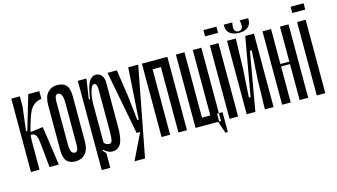

<svg xmlns="http://www.w3.org/2000/svg" viewBox="-101 -1175 2955 1685"><g transform="rotate(-15 1376.0 -333.0)"><path d="M114.4 -314.4 117.8 -352.2 131.1 -340 241.1 -354.4 292.2 0H207.8L185.6 -221.1Q180 -281.1 163.9 -300.6Q147.8 -320 114.4 -314.4ZM38.9 -666.7H116.7V-576.7L90 -357.8L101.1 -355.6L193.3 -666.7H293.3V-597.8L268.9 -591.1Q231.1 -580 206.1 -551.7Q181.1 -523.3 160 -457.8Q134.4 -377.8 125.6 -338.9Q116.7 -300 116.7 -257.8V0H38.9Z M444.4 -602.2Q414.4 -602.2 414.4 -538.9V-156.7Q414.4 -102.2 425.6 -83.3Q436.7 -64.4 457.8 -64.4Q487.8 -64.4 487.8 -127.8V-510Q487.8 -602.2 444.4 -602.2ZM444.4 11.1Q390 11.1 363.3 -18.9Q336.7 -48.9 336.7 -118.9V-527.8Q336.7 -604.4 370.6 -641.1Q404.4 -677.8 457.8 -677.8Q512.2 -677.8 538.9 -647.8Q565.6 -617.8 565.6 -547.8V-138.9Q565.6 -62.2 531.7 -25.6Q497.8 11.1 444.4 11.1Z M800 -171.1V-544.4Q800 -602.2 771.1 -602.2Q752.2 -602.2 736.7 -550.6Q721.1 -498.9 721.1 -424.4V-82.2Q743.3 -60 768.9 -60Q785.6 -60 792.8 -81.7Q800 -103.3 800 -171.1ZM880 -587.8V-177.8Q880 -78.9 855 -33.9Q830 11.1 776.7 11.1Q740 11.1 700 -25.6L693.3 -18.9L721.1 10V144.4H643.3V-666.7H720V-654.4L694.4 -485.6L705.6 -483.3Q721.1 -597.8 746.7 -637.8Q772.2 -677.8 808.9 -677.8Q840 -677.8 860 -653.3Q880 -628.9 880 -587.8Z M913.3 -666.7H997.8L1034.4 -421.1L1058.9 -198.9H1071.1L1055.6 -91.1H1023.3ZM1071.1 -198.9 1101.1 -666.7H1192.2L1036.7 144.4H941.1L1055.6 -91.1Z M1378.9 -666.7V0H1456.7V-666.7ZM1225.6 -666.7V0H1303.3V-666.7ZM1247.8 -666.7V-594.4H1440V-666.7Z M1715.6 -72.2 1776.7 107.8H1798.9V-72.2ZM1687.8 0V-666.7H1765.6V0ZM1534.4 0V-666.7H1612.2V0ZM1556.7 0V-72.2H1748.9V0Z M1823.3 -811.1V-754.4H1941.1V-811.1ZM1843.3 -666.7H1921.1V0H1843.3Z M2230 -811.1H2152.2L2154.4 -800Q2170 -722.2 2118.9 -722.2Q2067.8 -722.2 2083.3 -800L2085.6 -811.1H2007.8V-800Q2007.8 -755.6 2036.7 -731.7Q2065.6 -707.8 2118.9 -706.7Q2172.2 -705.6 2201.1 -730Q2230 -754.4 2230 -800ZM2046.7 0 2164.4 -666.7H2194.4L2077.8 0ZM2167.8 -530 2176.7 -666.7H2243.3V0H2164.4L2171.1 -273.3L2186.7 -530ZM2074.4 -136.7 2065.6 0H1998.9V-666.7H2078.9L2071.1 -393.3L2055.6 -136.7Z M2321.1 -666.7H2398.9V0H2321.1ZM2480 -666.7H2557.8V0H2480ZM2497.8 -326.7H2373.3V-348.9H2497.8Z M2615.6 -811.1V-754.4H2733.3V-811.1ZM2635.6 -666.7H2713.3V0H2635.6Z"/></g></svg>

Font: Le Murmure
Style: Regular
Weight: 600
Width: 2
Designer: Jeremy Landes, Alexander Slobzheninov (Cyrillic)
Foundry: Velvetyne Type Foundry
Version: Version 1.0